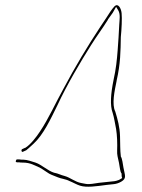

<svg xmlns="http://www.w3.org/2000/svg" viewBox="-20 -649 540 731"><path d="M41 -38C40 -35 38 -33 44 -31H53C57 -30 60 -30 67 -30C97 -30 113 -18 131 -11C147 -2 155 5 167 12C178 18 186 20 200 26C211 31 231 33 244 40C259 46 272 54 285 58C310 66 348 60 386 55L414 52C423 51 432 48 441 43C464 30 455 18 450 -11C448 -23 445 -47 440 -53V-54C437 -78 438 -102 437 -130C436 -166 428 -194 419 -224C405 -252 416 -302 424 -341V-342C439 -407 439 -454 440 -508C443 -537 445 -579 443 -599C441 -619 429 -638 416 -625C405 -613 396 -599 384 -580L362 -547C315 -476 266 -395 221 -310C193 -260 165 -197 132 -148C119 -128 96 -98 76 -86H75L64 -81C59 -77 63 -67 69 -72L80 -77C83 -79 94 -89 108 -102C145 -136 172 -194 199 -249C233 -323 288 -416 326 -476C349 -513 370 -540 391 -574V-575L409 -600C410 -602 413 -607 413 -607L422 -623L430 -610C439 -595 435 -574 434 -555C433 -523 430 -490 428 -458C425 -420 422 -388 412 -343C402 -293 398 -248 409 -219C415 -200 418 -177 422 -158C426 -134 427 -101 426 -77V-76C425 -60 429 -48 433 -29L437 -5C438 2 440 8 443 12V14C443 21 443 23 445 29L433 36C426 39 420 40 415 41H414C393 43 379 45 357 47C339 49 323 54 306 51L290 48C266 44 248 27 226 21C213 18 200 11 188 9H187C161 1 139 -22 115 -30C103 -34 82 -41 70 -41C64 -41 59 -41 54 -42H45C44 -42 42 -42 41 -38ZM414 41Z"/></svg>

Font: Stray Cat
Style: HlCnObl
Weight: 100
Version: Version 1.0